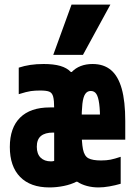

<svg xmlns="http://www.w3.org/2000/svg" viewBox="-20 -810 590 840"><path d="M196 10Q113 10 68 -36Q23 -82 23 -167Q23 -251 68 -295.5Q113 -340 198 -340H246V-230H212Q177 -230 159 -215Q141 -200 141 -168Q141 -137 157.5 -120.5Q174 -104 203 -104Q206 -104 210.5 -104.5Q215 -105 217 -106V-336Q217 -371 212.5 -387.5Q208 -404 195.5 -409Q183 -414 156 -414Q133 -414 115 -411.5Q97 -409 62 -398V-514Q86 -522 112.5 -526Q139 -530 171 -530Q215 -530 244 -521.5Q273 -513 290 -495H294Q310 -512 333 -521Q356 -530 385 -530Q434 -530 465.5 -503.5Q497 -477 512.5 -422Q528 -367 528 -280V-199H310V-309H431L418 -264V-274Q418 -326 414 -356Q410 -386 401.5 -399Q393 -412 377 -412Q362 -412 353 -399Q344 -386 340.5 -356Q337 -326 337 -274V-246Q337 -187 343 -157Q349 -127 367 -117.5Q385 -108 422 -108Q446 -108 463.5 -111.5Q481 -115 508 -124V-6Q484 1 458.5 5.5Q433 10 411 10Q384 10 360 3.5Q336 -3 318 -15H314Q291 -3 259.5 3.5Q228 10 196 10ZM343 -570H213L293 -790H463Z"/></svg>

Font: M PLUS Code Latin SemiExpanded
Style: Bold
Weight: 700
Width: 6
Designer: Coji Morishita
Foundry: UNDERFOREST DESIGN
Version: Version 1.002; ttfautohint (v1.8.3)